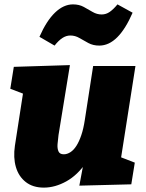

<svg xmlns="http://www.w3.org/2000/svg" viewBox="-20 -841 667 876"><path d="M180 15Q130 15 97.5 -10.5Q65 -36 52.5 -79Q40 -122 48 -176L89 -441L103 -407L27 -436L43 -536L299 -544L247 -225Q244 -203 242.5 -183Q241 -163 247 -150Q253 -137 271 -137Q286 -137 301 -146.5Q316 -156 328.5 -175.5Q341 -195 351 -224.5Q361 -254 367 -294L405 -540H598L529 -100L507 -133L595 -99L579 0L342 6L370 -144L430 -252Q415 -161 374.5 -101.5Q334 -42 282.5 -13.5Q231 15 180 15ZM433 -633Q405 -633 383.5 -644.5Q362 -656 342.5 -667.5Q323 -679 301 -679Q282 -679 264.5 -667.5Q247 -656 229 -633L160 -673Q192 -746 231 -783.5Q270 -821 313 -821Q341 -821 362 -809.5Q383 -798 402.5 -786.5Q422 -775 444 -775Q464 -775 481 -787Q498 -799 516 -821L585 -783Q553 -709 515 -671Q477 -633 433 -633Z"/></svg>

Font: Bitter Thin Black
Style: Italic
Weight: 900
Italic angle: -9°
Version: Version 3.020